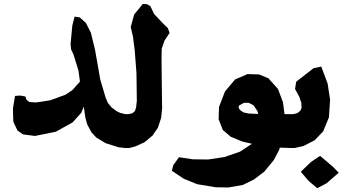

<svg xmlns="http://www.w3.org/2000/svg" viewBox="-20 -783 1773 979"><path d="M584 -32.2 618.2 -28.3H639.6L660.2 -37.1L669.9 -68.4L668.9 -143.6L653.3 -187.5L632.8 -201.2H618.2L593.8 -207L575.2 -215.8L548.8 -235.4L530.3 -257.8L518.6 -285.2L491.2 -377.9L464.8 -528.3L443.4 -616.2L418 -666L386.7 -694.3L360.4 -698.2L348.6 -652.3L339.8 -556.6L342.8 -530.3L354.5 -505.9L379.9 -423.8L387.7 -367.2L349.6 -324.2L313.5 -299.8L235.4 -271.5L164.1 -260.7L129.9 -262.7L115.2 -274.4L109.4 -291L83 -295.9L56.6 -293.9L45.9 -229.5L47.9 -162.1L69.3 -117.2L97.7 -97.7L158.2 -89.8L264.6 -111.3L350.6 -159.2L394.5 -208L407.2 -239.3L415 -184.6L424.8 -148.4L446.3 -108.4L471.7 -81.1L519.5 -52.7Z M801.8 -182.6 806.6 -230.5 804.7 -371.1 803.7 -487.3 804.7 -535.2 818.4 -575.2 844.7 -615.2 835.9 -639.6 812.5 -662.1 765.6 -711.9 747.1 -751 729.5 -761.7 708 -762.7 664.1 -709 646.5 -645.5 658.2 -594.7 667 -525.4 675.8 -410.2 677.7 -269.5 673.8 -234.4 668 -216.8 656.2 -206.1 637.7 -201.2H611.3L593.8 -191.4L584 -158.2L587.9 -68.4L600.6 -39.1L617.2 -28.3H639.6L671.9 -37.1L716.8 -57.6L757.8 -91.8L785.2 -131.8Z M856.4 87.9 918 128.9 985.4 156.2 1080.1 171.9 1144.5 172.9 1217.8 160.2 1275.4 131.8 1328.1 91.8 1376 33.2 1403.3 -18.6 1407.2 -30.3 1461.9 -28.3H1483.4L1503.9 -37.1L1511.7 -68.4L1510.7 -143.6L1495.1 -187.5L1474.6 -201.2H1460H1430.7L1422.9 -261.7L1397.5 -329.1L1348.6 -383.8L1301.8 -403.3L1242.2 -405.3L1178.7 -377.9L1127 -316.4L1096.7 -237.3L1094.7 -174.8L1116.2 -120.1L1156.2 -85.9L1214.8 -61.5L1264.6 -49.8L1204.1 -9.8L1125 17.6L1041 30.3L962.9 29.3L892.6 18.6L863.3 59.6ZM1296.9 -202.1 1248 -204.1 1220.7 -210 1203.1 -222.7 1196.3 -235.4 1199.2 -245.1 1223.6 -258.8H1248L1272.5 -246.1L1292 -217.8Z M1612.3 11.7 1565.4 43 1513.7 92.8 1553.7 139.6 1597.7 176.8 1645.5 151.4 1707 97.7 1678.7 68.4ZM1618.2 -443.4 1579.1 -435.5 1490.2 -366.2 1484.4 -329.1 1505.9 -290 1516.6 -257.8 1517.6 -232.4 1511.7 -218.8 1496.1 -206.1 1476.6 -201.2H1453.1L1435.5 -191.4L1425.8 -158.2L1429.7 -68.4L1442.4 -39.1L1459 -28.3H1481.4L1526.4 -38.1L1584 -67.4L1627.9 -113.3L1657.2 -184.6L1663.1 -275.4L1650.4 -357.4Z"/></svg>

Font: MaokenAssortedSans-TC
Style: Regular
Weight: 500
Version: Version 0.83